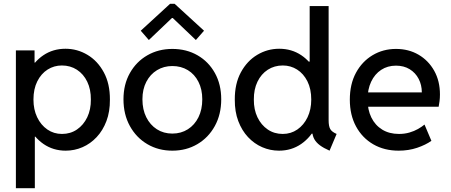

<svg xmlns="http://www.w3.org/2000/svg" viewBox="-20 -784 2371 1009"><path d="M63.5 205.1V-519H161.6V-455.1H175.3L148.9 -405.8V-125.5L180.7 -65.9H163.1V205.1ZM325.2 7.8Q259.8 7.8 208.7 -27.3Q157.7 -62.5 128.4 -123.5Q99.1 -184.6 98.6 -261.2Q99.1 -339.4 128.2 -399.4Q157.2 -459.5 208 -493.7Q258.8 -527.8 324.2 -527.8Q386.2 -527.8 439.7 -495.8Q493.2 -463.9 525.6 -403.8Q558.1 -343.8 557.6 -260.3Q558.1 -197.3 539.3 -147.7Q520.5 -98.1 488 -63.5Q455.6 -28.8 413.6 -10.5Q371.6 7.8 325.2 7.8ZM305.7 -80.1Q350.1 -80.1 384.5 -103.5Q418.9 -127 438.5 -167.7Q458 -208.5 457.5 -260.7Q458 -314 438.5 -354.5Q418.9 -395 384.3 -417.5Q349.6 -439.9 305.2 -439.9Q264.2 -439.9 230.2 -418.5Q196.3 -397 176 -356.7Q155.8 -316.4 155.8 -260.7Q155.8 -208.5 175.3 -167.7Q194.8 -127 228.8 -103.5Q262.7 -80.1 305.7 -80.1Z M885.7 7.8Q812.5 7.8 754.4 -26.4Q696.3 -60.5 662.6 -121.6Q628.9 -182.6 628.9 -262.2Q628.9 -340.3 662.6 -400.1Q696.3 -460 754.4 -493.4Q812.5 -526.9 885.7 -526.9Q960 -526.9 1018.1 -493.4Q1076.2 -460 1109.4 -400.1Q1142.6 -340.3 1142.6 -262.2Q1142.6 -182.6 1108.9 -121.6Q1075.2 -60.5 1017.1 -26.4Q959 7.8 885.7 7.8ZM885.7 -82Q931.6 -82 967.3 -104.7Q1002.9 -127.4 1022.9 -167.7Q1043 -208 1043 -262.2Q1043 -314.5 1022.9 -354Q1002.9 -393.6 967.3 -415.3Q931.6 -437 885.7 -437Q840.8 -437 805.2 -415.3Q769.5 -393.6 749 -354.2Q728.5 -314.9 728.5 -262.2Q728.5 -208 748.8 -167.7Q769 -127.4 804.4 -104.7Q839.8 -82 885.7 -82ZM762.2 -573.7 719.7 -622.6 874 -764.2H897.5L1052.2 -622.6L1009.3 -573.7L887.7 -689.5H883.8Z M1711.9 7.8Q1680.7 -5.9 1661.1 -20.5Q1641.6 -35.2 1631.8 -52.7Q1622.1 -70.3 1621.1 -92.8L1642.1 -81.5H1595.2L1620.6 -140.1V-408.2L1596.2 -460.4H1607.4V-752H1707V-151.9Q1707 -120.6 1715.6 -105.7Q1724.1 -90.8 1749 -80.1ZM1446.3 7.8Q1399.9 7.8 1357.9 -10.5Q1315.9 -28.8 1283.4 -63.5Q1251 -98.1 1232.2 -147.7Q1213.4 -197.3 1213.9 -260.3Q1213.4 -343.8 1245.8 -403.8Q1278.3 -463.9 1331.8 -495.8Q1385.3 -527.8 1447.3 -527.8Q1512.7 -527.8 1563.5 -493.7Q1614.3 -459.5 1643.3 -399.4Q1672.4 -339.4 1672.9 -261.2Q1672.4 -184.6 1643.1 -123.5Q1613.8 -62.5 1562.7 -27.3Q1511.7 7.8 1446.3 7.8ZM1465.8 -80.1Q1508.8 -80.1 1542.7 -103.5Q1576.7 -127 1596.2 -167.7Q1615.7 -208.5 1615.7 -260.7Q1615.7 -316.4 1595.5 -356.7Q1575.2 -397 1541.3 -418.5Q1507.3 -439.9 1466.3 -439.9Q1421.9 -439.9 1387.2 -417.5Q1352.5 -395 1333 -354.5Q1313.5 -314 1314 -260.7Q1313.5 -208.5 1333 -167.7Q1352.5 -127 1387 -103.5Q1421.4 -80.1 1465.8 -80.1Z M2075.2 7.8Q1999.5 7.8 1941.7 -25.6Q1883.8 -59.1 1851.1 -119.4Q1818.4 -179.7 1818.4 -260.3Q1818.4 -341.8 1850.6 -401.4Q1882.8 -460.9 1938 -493.9Q1993.2 -526.9 2061 -526.9Q2127.4 -526.9 2179.4 -496.6Q2231.4 -466.3 2261.7 -412.4Q2292 -358.4 2292 -287.6Q2292 -268.1 2289.8 -251.7Q2287.6 -235.4 2285.2 -223.1H1893.6V-298.3H2196.8Q2196.8 -337.4 2180.2 -369.4Q2163.6 -401.4 2133.1 -420.2Q2102.5 -439 2061 -439Q2016.6 -439 1982.9 -416.7Q1949.2 -394.5 1930.4 -354.5Q1911.6 -314.5 1911.6 -261.2Q1911.6 -207 1931.6 -166.3Q1951.7 -125.5 1988.8 -102.8Q2025.9 -80.1 2076.7 -80.1Q2106 -80.1 2131.3 -87.4Q2156.7 -94.7 2176.8 -106.2Q2196.8 -117.7 2210.9 -129.4L2247.1 -43.9Q2216.8 -22.5 2172.1 -7.3Q2127.4 7.8 2075.2 7.8Z"/></svg>

Font: Reddit Sans Medium
Style: Regular
Weight: 500
Designer: Stephen Hutchings
Foundry: Reddit
Version: Version 1.014